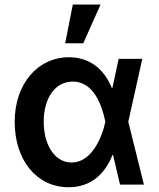

<svg xmlns="http://www.w3.org/2000/svg" viewBox="-20 -801 688 833"><path d="M275.9 11.4C375 12.1 436.4 -47.9 468 -128.6H470.5L500.7 0H604.4L536.6 -272.7L597.3 -545.5H494.7L468.4 -422.6L465.9 -417.6C433.6 -498.6 371.4 -552.6 279.1 -552.6C144.9 -552.6 43.7 -438.2 43.7 -272.7C43.7 -106.5 138.5 10.3 275.9 11.4ZM169.7 -273.1C169.7 -375 218.8 -447.1 295.8 -447.1C386 -447.1 422.2 -345.2 436.8 -274.1V-271.3C421.9 -202.1 376.4 -95.9 290.5 -95.9C218.4 -95.9 169.7 -170.8 169.7 -273.1ZM262.8 -613.3H341.3L416.2 -781.2H295.8Z"/></svg>

Font: Margiela Sans Semi Bold
Style: Regular
Weight: 600
Designer: Stefan Endress, Andreas Faust
Version: Version 1.100;FEAKit 1.0